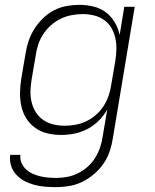

<svg xmlns="http://www.w3.org/2000/svg" viewBox="-20 -548 640 791"><path d="M210 223Q187 223 164 221Q141 219 119.5 213Q98 207 79.5 197Q61 187 46.5 171Q32 155 25.5 134Q19 113 22 90H64Q62 107 68.5 122.5Q75 138 86.5 149Q98 160 113 167Q128 174 144.5 178Q161 182 178 183.5Q195 185 212 185Q235 185 258 180.5Q281 176 302 165.5Q323 155 341.5 138.5Q360 122 372.5 101.5Q385 81 392.5 59Q400 37 403 14L422 -97Q408 -72 387 -51Q366 -30 340 -16.5Q314 -3 286.5 2.5Q259 8 232 8Q203 8 175.5 1.5Q148 -5 125.5 -21Q103 -37 88.5 -60Q74 -83 68 -110.5Q62 -138 62.5 -167Q63 -196 68 -226L85 -326Q89 -352 97.5 -378Q106 -404 121 -428Q136 -452 156.5 -472Q177 -492 201.5 -505Q226 -518 253.5 -523Q281 -528 307 -528Q337 -528 365.5 -521Q394 -514 416 -497.5Q438 -481 452.5 -456.5Q467 -432 473 -404L492 -520H535L445 21Q441 48 432 75Q423 102 406.5 126Q390 150 367 169.5Q344 189 318 201.5Q292 214 264.5 218.5Q237 223 210 223ZM246 -30Q268 -30 290.5 -34Q313 -38 334.5 -48Q356 -58 375 -74.5Q394 -91 406.5 -110.5Q419 -130 427 -152.5Q435 -175 438 -197L455 -297Q459 -321 459.5 -345Q460 -369 455 -391.5Q450 -414 438.5 -433.5Q427 -453 408.5 -466Q390 -479 367 -484.5Q344 -490 320 -490Q298 -490 274.5 -485.5Q251 -481 229.5 -470.5Q208 -460 189.5 -443.5Q171 -427 158 -407Q145 -387 137.5 -364.5Q130 -342 127 -319L110 -219Q106 -195 105.5 -171.5Q105 -148 110.5 -126Q116 -104 128 -85Q140 -66 158.5 -53.5Q177 -41 199.5 -35.5Q222 -30 246 -30Z"/></svg>

Font: Iosevka XLt Ex Obl
Style: Regular
Weight: 200
Width: 7
Italic angle: -9°
Monospace: yes
Designer: Belleve Invis
Foundry: Belleve Invis
Version: Version 32.5.0; ttfautohint (v1.8.4)